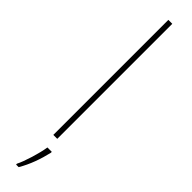

<svg xmlns="http://www.w3.org/2000/svg" viewBox="-345 -718 897 897"><g transform="rotate(45 103.5 -269.5)"><path d="M117 0V-760H91V0ZM142 67V61H113C107 104 82 185 66 215V221H83C111 174 130 119 142 67Z"/></g></svg>

Font: Noto Sans Canadian Aboriginal Thin
Style: Regular
Weight: 100
Designer: Monotype Design Team, Typotheque's Kevin King
Foundry: Monotype Imaging Inc.
Version: Version 2.004